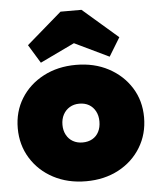

<svg xmlns="http://www.w3.org/2000/svg" viewBox="-53 -790 695 848"><g transform="rotate(-5 294.0 -366.0)"><path d="M295 12Q214 12 150.5 -21.5Q87 -55 50.5 -114Q14 -173 14 -247Q14 -321 50 -379Q86 -437 149.5 -470.5Q213 -504 294 -504Q375 -504 438 -470.5Q501 -437 537.5 -379Q574 -321 574 -247Q574 -173 538 -114Q502 -55 439 -21.5Q376 12 295 12ZM294 -160Q319 -160 337.5 -170.5Q356 -181 366 -200.5Q376 -220 376 -246Q376 -272 365.5 -291.5Q355 -311 337 -321.5Q319 -332 294 -332Q270 -332 251.5 -321Q233 -310 222.5 -290.5Q212 -271 212 -245Q212 -220 222.5 -200.5Q233 -181 251.5 -170.5Q270 -160 294 -160ZM141 -527 91 -609 247 -744H340L496 -609L446 -527L215 -638H373Z"/></g></svg>

Font: Outfit Thin Black
Style: Regular
Weight: 900
Version: Version 1.100;gftools[0.9.27]